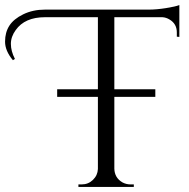

<svg xmlns="http://www.w3.org/2000/svg" viewBox="-110 -739 748 759"><path d="M-59 -501Q-90 -538 -90 -574.5Q-90 -611 -73 -637.5Q-56 -664 -18 -682.5Q20 -701 68 -701H478Q509 -701 546.5 -707Q584 -713 599 -719V-593L589 -594V-611Q589 -645 560 -662Q547 -670 532 -671H342V-386H504V-356H342V-72Q343 -36 374 -18Q389 -10 406 -10H419V0H200V-10H213Q239 -10 257.5 -28Q276 -46 277 -71V-356H116V-386H277V-671H68Q-12 -671 -48 -620Q-67 -594 -67 -565.5Q-67 -537 -51 -506Z"/></svg>

Font: Cinzel Decorative
Style: Regular
Weight: 400
Designer: Natanael Gama
Version: Version 1.002;PS 001.002;hotconv 1.0.56;makeotf.lib2.0.21325